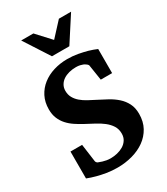

<svg xmlns="http://www.w3.org/2000/svg" viewBox="-225 -1016 986 1132"><g transform="rotate(-30 268.0 -450.0)"><path d="M499 -195.8Q499 -143.1 477.1 -103.3Q455.1 -63.5 418.2 -37.1Q381.3 -10.7 333 2.7Q284.7 16.1 231.9 16.1Q192.4 16.1 157.5 10.3Q122.6 4.4 95.7 -2.9Q64.5 -11.2 37.1 -22V-205.1H116.2L132.8 -84Q133.8 -78.1 138.7 -73.5Q143.6 -68.8 146 -68.8Q157.7 -64 170.4 -60.1Q181.6 -56.6 195.3 -54.2Q209 -51.8 223.1 -51.8Q245.1 -51.8 268.1 -57.1Q291 -62.5 309.8 -73.7Q328.6 -85 340.3 -103Q352.1 -121.1 352.1 -146Q352.1 -177.2 337.4 -200Q322.8 -222.7 299.3 -241Q275.9 -259.3 246.3 -274.7Q216.8 -290 187 -306.2Q160.6 -320.3 136 -336.7Q111.3 -353 92.3 -374Q73.2 -395 62 -421.9Q50.8 -448.7 50.8 -483.9Q50.8 -532.7 70.3 -570.6Q89.8 -608.4 123 -634.3Q156.2 -660.2 200 -673.6Q243.7 -687 292 -687Q330.1 -687 364.3 -680.7Q398.4 -674.3 424.8 -667Q455.1 -658.2 481 -647V-482.9H403.8L387.2 -589.8Q386.7 -591.8 384.5 -594.2Q382.3 -596.7 379.9 -599.1Q377 -601.6 373 -604Q367.7 -608.4 358.9 -611.8Q351.6 -614.7 340.3 -617.4Q329.1 -620.1 313 -620.1Q288.1 -620.1 265.9 -614.3Q243.7 -608.4 226.8 -597.2Q210 -585.9 200 -568.8Q189.9 -551.8 189.9 -529.8Q189.9 -503.4 201.2 -483.2Q212.4 -462.9 231.2 -446.8Q250 -430.7 274.4 -417.5Q298.8 -404.3 325.2 -391.1Q356.4 -375.5 387.5 -358.4Q418.5 -341.3 443.4 -319.1Q468.3 -296.9 483.6 -267.1Q499 -237.3 499 -195.8ZM341.8 -746.1H223.6L112.8 -917.5H195.8L282.7 -823.2L369.6 -917.5H452.6Z"/></g></svg>

Font: Charis SIL Am
Style: Bold
Weight: 700
Foundry: SIL International
Version: Version 5.000